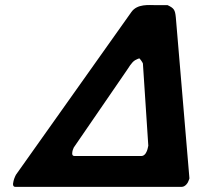

<svg xmlns="http://www.w3.org/2000/svg" viewBox="-20 -727 770 747"><path d="M35 -31C33 -23 24 0 40 0H687C701 0 712 -16 715 -27L717 -33L664 -660C661 -689 657 -695 632 -707H586C560 -707 514 -713 491 -680L42 -47C41 -46 36 -34 35 -31ZM263 -143C264 -145 267 -152 267 -153C298 -198 442 -408 473 -453C480 -463 492 -485 506 -493C511 -496 521 -500 522 -500C525 -498 535 -484 536 -480L557 -160C557 -159 555 -150 554 -147C552 -139 545 -120 530 -120H270C257 -120 261 -135 263 -143Z"/></svg>

Font: Asimov Print
Style: CIt
Weight: 500
Designer: Google
Version: Version 2.000980: 2014